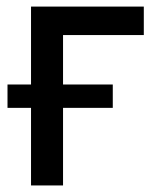

<svg xmlns="http://www.w3.org/2000/svg" viewBox="-20 -566 479 586"><path d="M418.9 -545.9V-459H172.4V0H74.7V-545.9ZM2.9 -236.8V-308.1H324.2V-236.8Z"/></svg>

Font: Inter Cardless
Style: Regular
Weight: 400
Designer: Rasmus Andersson
Foundry: rsms
Version: Version 4.001;git-9221beed3